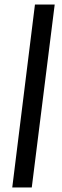

<svg xmlns="http://www.w3.org/2000/svg" viewBox="-20 -712 275 846"><path d="M134 -692H221L120 114H34Z"/></svg>

Font: Rasa SemiBold
Style: Italic
Weight: 600
Italic angle: -7.10001°
Designer: Anna Giedrys (Yrsa+Rasa design), David Brezina (Yrsa art-direction, Rasa art-direction, design)
Foundry: Rosetta Type Foundry
Version: Version 2.004